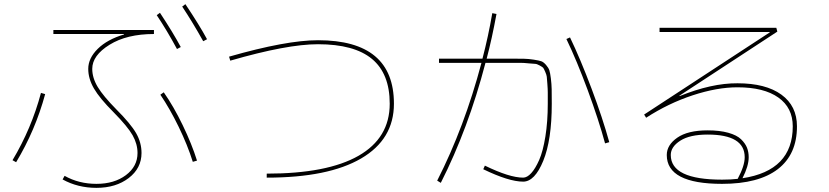

<svg xmlns="http://www.w3.org/2000/svg" viewBox="-20 -866 4040 936"><path d="M585 -698.2 584 -700.2H240.2V-719.7H730.5V-700.2Q598.6 -700.2 514.2 -647.9Q429.7 -595.7 429.7 -530.3Q429.7 -486.3 456.5 -441.9Q483.4 -397.5 546.9 -333Q617.2 -262.7 643.6 -216.8Q669.9 -170.9 669.9 -120.1Q669.9 -45.9 607.4 2Q544.9 49.8 450.2 49.8Q359.4 49.8 285.2 8.8L294.9 -8.8Q364.3 30.3 450.2 30.3Q537.1 30.3 593.8 -12.2Q650.4 -54.7 650.4 -120.1Q650.4 -164.1 626.5 -206.5Q602.5 -249 533.2 -319.3Q465.8 -386.7 438 -434.6Q410.2 -482.4 410.2 -530.3Q410.2 -582 456.5 -627.9Q502.9 -673.8 585 -698.2ZM744.1 -792 759.8 -803.7Q824.2 -706.1 861.3 -636.7L842.8 -627Q793.9 -717.8 744.1 -792ZM868.2 -834 883.8 -845.7Q951.2 -745.1 989.3 -674.8L970.7 -665Q918.9 -757.8 868.2 -834ZM761.7 -404.3 778.3 -416Q826.2 -347.7 870.6 -255.9Q915 -164.1 940.4 -83L919.9 -77.1Q894.5 -158.2 851.1 -247.6Q807.6 -336.9 761.7 -404.3ZM41 -85Q133.8 -240.2 179.7 -413.1L200.2 -407.2Q152.3 -230.5 58.6 -75.2Z M1096.7 -589.8Q1376 -669.9 1530.3 -669.9Q1900.4 -669.9 1900.4 -360.4Q1900.4 -186.5 1740.2 -93.3Q1580.1 0 1280.3 0V-19.5Q1575.2 -19.5 1727.5 -106.4Q1879.9 -193.4 1879.9 -360.4Q1879.9 -506.8 1793.5 -578.6Q1707 -650.4 1530.3 -650.4Q1378.9 -650.4 1102.5 -570.3Z M2669.9 -360.4Q2669.9 -183.6 2628.4 -82Q2586.9 19.5 2530.3 19.5Q2460.9 19.5 2335.9 -41L2343.8 -58.6Q2463.9 0 2530.3 0Q2549.8 0 2569.8 -22Q2589.8 -43.9 2608.4 -85.9Q2627 -127.9 2638.7 -200.2Q2650.4 -272.5 2650.4 -360.4Q2650.4 -398.4 2650.4 -414.6Q2650.4 -430.7 2648.4 -457Q2646.5 -483.4 2645.5 -492.2Q2644.5 -501 2637.7 -516.6Q2630.9 -532.2 2627.9 -535.6Q2625 -539.1 2610.8 -546.9Q2596.7 -554.7 2588.9 -554.7Q2581.1 -554.7 2557.6 -557.1Q2534.2 -559.6 2519 -559.6Q2503.9 -559.6 2469.7 -559.6H2346.7Q2262.7 -238.3 2128.9 25.4L2111.3 14.6Q2244.1 -246.1 2327.1 -559.6H2120.1V-580.1H2332Q2360.4 -688.5 2379.9 -801.8L2400.4 -797.9Q2377.9 -675.8 2352.5 -580.1H2469.7Q2511.7 -580.1 2534.2 -579.6Q2556.6 -579.1 2582 -575.2Q2607.4 -571.3 2618.7 -567.4Q2629.9 -563.5 2642.1 -549.3Q2654.3 -535.2 2658.2 -522.9Q2662.1 -510.7 2665.5 -483.4Q2668.9 -456.1 2669.4 -431.2Q2669.9 -406.2 2669.9 -360.4ZM2741.2 -675.8 2758.8 -683.6Q2809.6 -578.1 2863.8 -434.1Q2918 -290 2950.2 -172.9L2929.7 -167Q2898.4 -282.2 2845.2 -426.3Q2792 -570.3 2741.2 -675.8Z M3732.4 -708V-710H3195.3V-730.5H3764.6L3769.5 -711.9L3292 -399.4L3293 -397.5Q3449.2 -460.9 3575.2 -460Q3712.9 -460 3789.1 -404.8Q3865.2 -349.6 3865.2 -250Q3865.2 -113.3 3772 -41.5Q3678.7 30.3 3500 30.3Q3230.5 30.3 3230.5 -110.4Q3230.5 -159.2 3281.7 -194.8Q3333 -230.5 3429.7 -230.5Q3488.3 -230.5 3530.3 -218.8Q3572.3 -207 3592.8 -187Q3613.3 -167 3621.6 -146Q3629.9 -125 3629.9 -99.6Q3629.9 -56.6 3599.6 2.9Q3844.7 -34.2 3844.7 -250Q3844.7 -340.8 3774.4 -390.6Q3704.1 -440.4 3575.2 -440.4Q3475.6 -440.4 3356.9 -401.4Q3238.3 -362.3 3129.9 -292L3120.1 -307.6ZM3576.2 5.9Q3610.4 -57.6 3610.4 -99.6Q3610.4 -210 3429.7 -210Q3342.8 -210 3296.4 -180.2Q3250 -150.4 3250 -110.4Q3250 9.8 3500 9.8Q3543.9 9.8 3576.2 5.9Z"/></svg>

Font: Mgen+ 1m thin
Style: Regular
Weight: 100
Designer: [Source Han Sans]
Ryoko NISHIZUKA  (kana & ideographs); Paul D. Hunt (Latin, Greek & Cyrillic); Wenlong ZHANG  (bopomofo
Version: Version 1.059.20150602